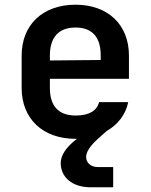

<svg xmlns="http://www.w3.org/2000/svg" viewBox="-20 -580 640 816"><path d="M528 -344C528 -474 440 -560 301 -560C161 -560 72 -474 72 -344V-206C72 -76 161 10 301 10H307C261 45 238 80 238 113C238 173 287 216 365 216H461V130H396C365 130 346 111 346 87C346 66 363 40 396 10L433 -23C480 -50 514 -92 525 -146H401C392 -109 358 -89 302 -89C229 -89 192 -129 192 -206V-245H528ZM192 -344C192 -420 228 -463 301 -463C373 -463 408 -421 408 -345V-325L192 -323Z"/></svg>

Font: Tekne LDO
Style: Bold
Weight: 700
Monospace: yes
Designer: Alessio Laiso, Mario Rullo, Paolo Rosset
Foundry: Alessio Laiso
Version: Version 1.000;hotconv 1.0.109;makeotfexe 2.5.65596